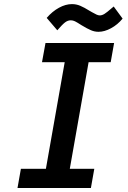

<svg xmlns="http://www.w3.org/2000/svg" viewBox="-20 -940 640 960"><path d="M84.5 -96H209.5L303.5 -629H190L207.5 -725H550.5L533.5 -629H423L329 -96H451.5L434.5 0H67.5ZM387.5 -814Q365 -828.5 354.8 -833.5Q344.5 -838.5 334 -838.5Q319 -838.5 305.2 -828Q291.5 -817.5 266.5 -788.5L213.5 -850.5Q241.5 -883 274.8 -901.2Q308 -919.5 340 -919.5Q361.5 -919.5 381.5 -911Q401.5 -902.5 427 -886.5L440 -879Q454 -871 462.8 -867Q471.5 -863 479 -863Q490.5 -863 503 -871Q515.5 -879 536 -897L548.5 -907.5L593 -847Q568 -816.5 535.2 -798.8Q502.5 -781 472.5 -781Q453 -781 434.8 -788.8Q416.5 -796.5 387.5 -814Z"/></svg>

Font: JuliaMono SemiBold
Style: Italic
Weight: 600
Italic angle: -9°
Monospace: yes
Designer: cormullion
Foundry: corm
Version: Version 0.056; ttfautohint (v1.8.4)